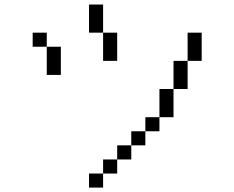

<svg xmlns="http://www.w3.org/2000/svg" viewBox="-20 -770 1040 852"><path d="M437.5 0H375V62.5H437.5ZM437.5 0H500V-62.5H437.5ZM500 -62.5H562.5V-125H500ZM562.5 -125H625V-187.5H562.5ZM625 -187.5H687.5V-250H625ZM687.5 -250H750Q750 -250 750 -375H687.5Q687.5 -375 687.5 -250ZM750 -375H812.5Q812.5 -375 812.5 -500H750Q750 -500 750 -375ZM187.5 -562.5Q187.5 -562.5 187.5 -437.5H250Q250 -437.5 250 -562.5ZM812.5 -500H875Q875 -500 875 -625H812.5Q812.5 -625 812.5 -500ZM187.5 -562.5V-625H125V-562.5ZM437.5 -625Q437.5 -625 437.5 -500H500Q500 -500 500 -625ZM437.5 -625Q437.5 -625 437.5 -750H375Q375 -750 375 -625Z"/></svg>

Font: UnifontExMono
Style: Regular
Weight: 500
Version: Version 15.0.06